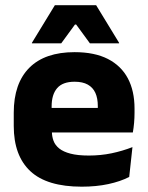

<svg xmlns="http://www.w3.org/2000/svg" viewBox="-20 -707 570 740"><path d="M295 12.5Q161 12.5 97 -47.2Q33 -107 33 -221.5V-272.5Q33 -385.5 93 -445.8Q153 -506 267.5 -506Q344.5 -506 395.8 -479.8Q447 -453.5 472.8 -405Q498.5 -356.5 498.5 -288.5V-272Q498.5 -253 496.8 -233.2Q495 -213.5 492 -196.5H354Q356 -225.5 356.5 -251.2Q357 -277 357 -298Q357 -328.5 347.5 -349.2Q338 -370 318.2 -381Q298.5 -392 267.5 -392Q221.5 -392 200.2 -367.2Q179 -342.5 179 -297V-252L180 -235.5V-200.5Q180 -181.5 186.2 -164.5Q192.5 -147.5 208.2 -134.8Q224 -122 251.8 -114.8Q279.5 -107.5 322.5 -107.5Q368 -107.5 410 -116.2Q452 -125 490.5 -140L478 -25Q444 -7.5 397.5 2.5Q351 12.5 295 12.5ZM461 -196.5H114V-291H461ZM103 -542 191.5 -687H350.5L439 -542V-540H326.5L273.5 -612.5H269L216 -540H103Z"/></svg>

Font: Anek Kannada Medium
Style: Bold
Weight: 700
Version: Version 1.003